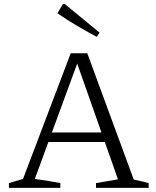

<svg xmlns="http://www.w3.org/2000/svg" viewBox="-20 -906 751 926"><path d="M625 -40Q643 -36 661 -32Q679 -28 697 -23V0H443V-23L549 -41L344 -623H361L148 -43Q180 -39 210 -34Q240 -29 271 -23V0H23V-23L91 -43L321 -649H401ZM193 -221V-267H519V-221ZM447 -728Q399 -754 351 -782Q303 -810 257 -842L283 -886H293L460 -749Z"/></svg>

Font: Piazzolla 24pt Light
Style: Regular
Weight: 300
Designer: Juan Pablo del Peral
Foundry: Huerta Tipografica
Version: Version 2.005